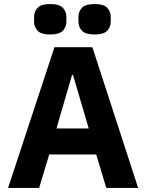

<svg xmlns="http://www.w3.org/2000/svg" viewBox="-20 -932 725 952"><path d="M507 0 457 -166H224L174 0H20L250 -698H438L665 0ZM342 -560H337L260 -295H420ZM229 -761Q184 -761 166.5 -779.5Q149 -798 149 -824V-849Q149 -875 166.5 -893.5Q184 -912 229 -912Q274 -912 291.5 -893.5Q309 -875 309 -849V-824Q309 -798 291.5 -779.5Q274 -761 229 -761ZM449 -761Q404 -761 386.5 -779.5Q369 -798 369 -824V-849Q369 -875 386.5 -893.5Q404 -912 449 -912Q494 -912 511.5 -893.5Q529 -875 529 -849V-824Q529 -798 511.5 -779.5Q494 -761 449 -761Z"/></svg>

Font: IBM Plex Arabic
Style: Bold
Weight: 700
Designer: Mike Abbink, Paul van der Laan, Pieter van Rosmalen, Wael Morcos, Khajak Apelian
Foundry: Bold Monday
Version: Version 1.0